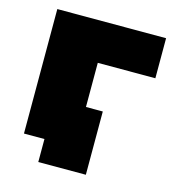

<svg xmlns="http://www.w3.org/2000/svg" viewBox="-99 -631 741 815"><g transform="rotate(15 271.5 -223.0)"><path d="M53 0V-547H531V-371H278V0ZM143 101V0H53V-177H352V101Z"/></g></svg>

Font: Montserrat Black
Style: Regular
Weight: 900
Designer: Julieta Ulanovsky
Foundry: Julieta Ulanovsky
Version: Version 9.000; ttfautohint (v1.8.4.7-5d5b)